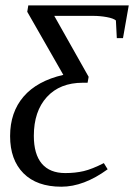

<svg xmlns="http://www.w3.org/2000/svg" viewBox="-20 -479 499 715"><path d="M208.5 216.3Q117.2 216.3 67.4 166.3Q17.6 116.2 17.6 27.8Q17.6 -61 67.9 -119.4Q118.2 -177.7 215.8 -200.2L81.5 -435.1L85.4 -459H459.5L438 -336.9H415L411.6 -402.8Q402.8 -410.6 377.7 -415.3Q352.5 -419.9 326.7 -419.9H182.1L310.1 -192.9L306.2 -170.9H288.6Q203.1 -170.9 154.5 -117.7Q106 -64.5 106 26.9Q106 95.2 135.7 130.4Q165.5 165.5 223.1 165.5Q260.3 165.5 291.5 158.2Q322.8 150.9 366.7 128.4L380.9 151.4Q292 216.3 208.5 216.3Z"/></svg>

Font: Liberation Serif
Style: Italic
Weight: 400
Italic angle: -16.333°
Designer: Steve Matteson
Foundry: Ascender Corporation
Version: Version 2.1.5